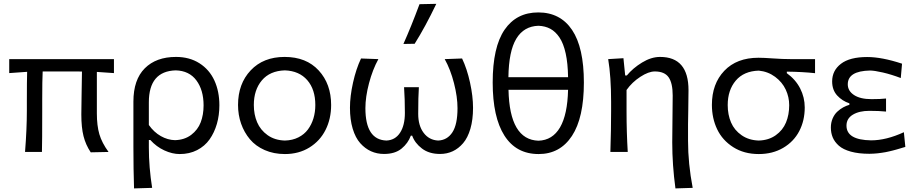

<svg xmlns="http://www.w3.org/2000/svg" viewBox="-20 -812 4900 1026"><path d="M588.9 -496.1V-421.4Q528.8 -426.3 497.6 -427.7V-206.1Q497.6 -140.6 511 -94.7Q524.4 -48.8 560.1 0L464.8 2Q438 -38.1 426.3 -84.5Q414.6 -130.9 414.6 -200.2Q414.6 -230.5 416 -305.2Q417.5 -379.9 418 -429.7Q408.7 -430.2 389.2 -430.2H208Q205.6 -382.8 205.6 -280.3V-216.3Q205.6 -54.2 204.1 0H113.8Q123.5 -123 123.5 -220.7V-269Q123.5 -381.3 125 -428.2L29.3 -421.4V-496.1Z M793 191.9 696.3 194.8Q692.9 91.8 692.9 -26.9V-269Q692.9 -386.2 753.7 -447Q814.5 -507.8 920.4 -507.8Q992.7 -507.8 1045.9 -473.9Q1099.1 -439.9 1125.7 -381.8Q1152.3 -323.7 1152.3 -249.5Q1152.3 -196.3 1138.9 -149.9Q1125.5 -103.5 1099.9 -67.1Q1074.2 -30.8 1033.2 -9.8Q992.2 11.2 940.4 11.2Q900.4 11.2 858.2 -8.3Q815.9 -27.8 783.2 -64H775.4V-23.4Q775.4 81.1 793 191.9ZM915 -63Q966.3 -64.5 1001.7 -91.3Q1037.1 -118.2 1052.5 -158.4Q1067.9 -198.7 1067.9 -249Q1067.9 -330.6 1029.5 -382.3Q991.2 -434.1 918.9 -436Q775.4 -431.6 775.4 -265.1V-144Q802.7 -105.5 839.4 -84.7Q876 -64 915 -63Z M1502.4 11.2Q1442.9 11.2 1394.5 -10Q1346.2 -31.2 1315.4 -67.9Q1284.7 -104.5 1268.3 -151.4Q1252 -198.2 1252 -251Q1252 -364.3 1319.6 -436Q1387.2 -507.8 1501 -507.8Q1616.7 -507.8 1683.1 -435.5Q1749.5 -363.3 1749.5 -251Q1749.5 -177.2 1719.7 -117.9Q1689.9 -58.6 1633.3 -23.7Q1576.7 11.2 1502.4 11.2ZM1502.4 -61Q1543 -62 1574.5 -77.9Q1606 -93.8 1625.5 -120.1Q1645 -146.5 1655 -179.7Q1665 -212.9 1665 -251Q1665 -334 1622.1 -383.5Q1579.1 -433.1 1502.4 -436Q1422.4 -433.6 1379.4 -382.6Q1336.4 -331.5 1336.4 -251Q1336.4 -200.2 1354 -158.7Q1371.6 -117.2 1409.9 -89.8Q1448.2 -62.5 1502.4 -61Z M2195.8 -578.1 2135.7 -577.1Q2176.3 -667.5 2221.7 -789.6L2311.5 -791.5Q2252.4 -668 2195.8 -578.1ZM2032.2 10.7Q1994.6 10.7 1962.6 -3.7Q1930.7 -18.1 1905 -46.9Q1879.4 -75.7 1864.7 -124.3Q1850.1 -172.9 1850.1 -235.8Q1850.1 -297.4 1866.5 -370.6Q1882.8 -443.8 1909.2 -499.5L2002 -496.1Q1971.2 -440.4 1951.9 -367.2Q1932.6 -293.9 1932.6 -233.9Q1932.6 -64.9 2044.9 -61Q2091.8 -63 2117.7 -102.5Q2143.6 -142.1 2143.6 -208.5Q2143.6 -282.2 2139.2 -346.2H2218.3Q2214.8 -294.9 2214.8 -203.6Q2214.8 -140.6 2243.9 -102.1Q2272.9 -63.5 2321.3 -61Q2370.1 -63 2397.5 -105Q2424.8 -147 2424.8 -233.9Q2424.8 -294.4 2406 -367.7Q2387.2 -440.9 2356.4 -496.1L2449.2 -499.5Q2475.6 -444.3 2491.7 -370.8Q2507.8 -297.4 2507.8 -235.8Q2507.8 -172.4 2493.7 -124Q2479.5 -75.7 2454.8 -46.9Q2430.2 -18.1 2399.2 -3.7Q2368.2 10.7 2331.5 10.7Q2272.9 10.7 2234.9 -18.3Q2196.8 -47.4 2182.6 -86.9H2175.3Q2160.6 -46.4 2125.7 -17.8Q2090.8 10.7 2032.2 10.7Z M2856.4 -745.6Q2974.1 -745.6 3037.1 -651.9Q3100.1 -558.1 3100.1 -371.1Q3100.1 -182.6 3036.4 -85.7Q2972.7 11.2 2858.4 11.2Q2738.3 11.2 2675.5 -87.4Q2612.8 -186 2612.8 -371.1Q2612.8 -560.5 2676.3 -653.1Q2739.7 -745.6 2856.4 -745.6ZM2857.4 -674.3Q2779.3 -671.9 2739 -605.2Q2698.7 -538.6 2696.8 -399.4H3015.6Q3014.6 -473.1 3002.9 -526.4Q2991.2 -579.6 2970 -611.3Q2948.7 -643.1 2921.1 -658Q2893.6 -672.9 2857.4 -674.3ZM2857.4 -60.1Q2932.6 -62.5 2972.7 -131.3Q3012.7 -200.2 3015.6 -332H2697.3Q2703.1 -64.9 2857.4 -60.1Z M3681.6 191.9 3589.4 194.8Q3572.3 68.8 3572.3 -50.8Q3572.3 -92.3 3573.5 -176Q3574.7 -259.8 3574.7 -301.8Q3574.7 -367.7 3553 -398.9Q3531.2 -430.2 3479 -430.2Q3445.8 -430.2 3401.6 -401.4Q3357.4 -372.6 3328.1 -331.1V-215.3Q3328.1 -106.4 3334.5 0H3241.7Q3245.6 -118.2 3245.6 -219.2V-269Q3245.6 -401.9 3230 -496.1L3311.5 -501L3320.8 -408.7H3329.6Q3361.8 -447.8 3410.9 -477.8Q3460 -507.8 3507.3 -507.8Q3659.2 -507.8 3659.2 -330.1Q3659.2 -291.5 3658 -229.7Q3656.7 -168 3656.7 -147.5V-59.6Q3656.7 62 3681.6 191.9Z M4034.7 11.2Q3956.1 11.2 3898.2 -25.6Q3840.3 -62.5 3812.3 -121.3Q3784.2 -180.2 3784.2 -251.5Q3784.2 -364.3 3850.6 -433.8Q3917 -503.4 4033.2 -503.4Q4060.1 -503.4 4110.8 -499.8Q4161.6 -496.1 4206.5 -496.1H4335.4V-420.9Q4269.5 -428.2 4184.6 -429.2V-420.9Q4231.4 -387.2 4255.9 -339.4Q4280.3 -291.5 4280.3 -237.8Q4280.3 -167.5 4251 -111.3Q4221.7 -55.2 4165.3 -22Q4108.9 11.2 4034.7 11.2ZM4034.7 -61Q4087.9 -62.5 4125.5 -89.4Q4163.1 -116.2 4180.2 -157.5Q4197.3 -198.7 4197.3 -250Q4197.3 -293.5 4178.7 -333.3Q4160.2 -373 4122.1 -401.4Q4084 -429.7 4034.7 -434.6Q3954.6 -432.1 3911.6 -381.1Q3868.7 -330.1 3868.7 -250.5Q3868.7 -199.2 3886.5 -157.7Q3904.3 -116.2 3942.9 -89.4Q3981.4 -62.5 4034.7 -61Z M4626 9.8Q4568.4 9.8 4526.9 -1.7Q4485.4 -13.2 4462.6 -33.4Q4439.9 -53.7 4429.9 -77.6Q4419.9 -101.6 4419.9 -130.4Q4419.9 -156.7 4429.4 -179Q4439 -201.2 4454.3 -215.3Q4469.7 -229.5 4485.8 -238.3Q4502 -247.1 4519 -252V-259.8Q4480.5 -272.5 4453.6 -301.8Q4426.8 -331.1 4426.8 -377Q4426.8 -435.1 4473.9 -471.2Q4521 -507.3 4613.8 -507.3Q4692.4 -507.3 4800.3 -471.7L4793.5 -395Q4743.2 -414.1 4697.8 -424.6Q4652.3 -435.1 4628.9 -435.1Q4510.3 -432.6 4510.3 -361.3Q4510.3 -326.2 4543.7 -304.2Q4577.1 -282.2 4637.2 -282.2Q4687 -282.2 4714.8 -285.6V-215.8Q4677.7 -219.7 4626 -219.7Q4571.3 -219.7 4537.4 -199.2Q4503.4 -178.7 4503.4 -140.6Q4503.4 -64 4634.8 -62Q4715.8 -62 4810.1 -105.5L4817.9 -26.9Q4816.9 -26.9 4803.2 -22.7Q4789.6 -18.6 4786.4 -17.6Q4783.2 -16.6 4769.5 -12.7Q4755.9 -8.8 4750.5 -7.6Q4745.1 -6.3 4732.2 -3.2Q4719.2 0 4711.7 1.2Q4704.1 2.4 4691.7 4.4Q4679.2 6.3 4669.7 7.3Q4660.2 8.3 4648.4 9Q4636.7 9.8 4626 9.8Z"/></svg>

Font: Commissioner Flair
Style: Regular
Weight: 400
Designer: Kostas Bartsokas
Foundry: Kostas Bartsokas
Version: Version 1.000